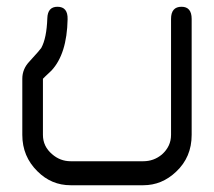

<svg xmlns="http://www.w3.org/2000/svg" viewBox="-20 -548 633 568"><path d="M404 0H189Q132 0 91 -41Q46 -85 46 -149V-315Q46 -344 67 -366Q99 -401 102 -406Q118 -435 120 -494Q121 -528 150 -528Q181 -528 180 -491Q178 -388 132 -339Q129 -336 114 -322Q107 -315 107 -315V-149Q107 -115 134 -92Q158 -71 189 -71H404Q435 -71 459 -91Q486 -115 486 -149V-492Q486 -528 517 -528Q547 -528 547 -492V-149Q547 -83 501 -40Q459 0 404 0Z"/></svg>

Font: LuenTai2017
Style: Regular
Weight: 400
Designer: LuenTai
Foundry: Microsoft Corpration
Version: Version 1.00 November 27, 2016, initial release